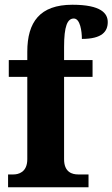

<svg xmlns="http://www.w3.org/2000/svg" viewBox="-20 -789 474 809"><path d="M14 0H353V-54H309C286 -54 250 -62 250 -118V-465H370V-536H250V-591C250 -679 264 -711 291 -711C318 -711 325 -657 325 -625C411 -625 434 -657 434 -696C434 -732 407 -769 285 -769C148 -769 95 -696 95 -571V-536H17V-465H95V-118C95 -62 56 -54 37 -54H14Z"/></svg>

Font: Noto Serif Condensed ExtraBold
Style: Regular
Weight: 800
Width: 3
Designer: Monotype Design Team
Foundry: Monotype Imaging Inc.
Version: Version 2.013